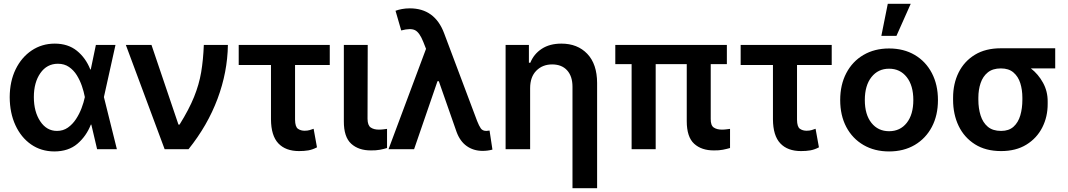

<svg xmlns="http://www.w3.org/2000/svg" viewBox="-20 -781 5592 1005"><path d="M263.7 11.7Q194.8 11.2 142.6 -25.1Q90.3 -61.5 60.8 -125.5Q31.2 -189.5 30.8 -272.5Q31.2 -355.5 62 -418.5Q92.8 -481.4 146.2 -517.1Q199.7 -552.7 266.6 -552.7Q335.9 -552.7 382.3 -515.4Q428.7 -478 452.6 -417.5H455.1L481.9 -545.9H584.5L523.9 -272.9L591.8 0H488.3L458 -128.9H455.6Q431.6 -67.9 384.8 -28.1Q337.9 11.7 263.7 11.7ZM424.3 -272.9 423.8 -274.4Q418.9 -300.8 408.7 -330.8Q398.4 -360.8 382.1 -387.2Q365.7 -413.6 341.3 -430.4Q316.9 -447.3 283.2 -447.3Q225.6 -447.3 191.4 -398.4Q157.2 -349.6 157.2 -272.9Q157.2 -196.3 190.7 -146Q224.1 -95.7 278.3 -95.7Q310.5 -95.7 335.2 -113Q359.9 -130.4 377.7 -157.5Q395.5 -184.6 407 -215.1Q418.5 -245.6 423.8 -271.5Z M841.8 0 638.7 -545.9H772.9L914.1 -128.9H919.9Q969.2 -208 995.6 -273.2Q1022 -338.4 1033 -403.1Q1043.9 -467.8 1046.9 -545.9H1172.9Q1170.9 -403.8 1118.7 -263.9Q1066.4 -124 966.8 0Z M1706.1 -545.9V-440.9H1524.4V-154.3Q1524.9 -117.2 1539.6 -106.9Q1554.2 -96.7 1574.2 -96.7Q1589.4 -96.7 1600.3 -99.9Q1611.3 -103 1621.6 -106.9L1639.2 -9.8Q1615.7 2.4 1594 6.1Q1572.3 9.8 1545.4 9.8Q1475.1 9.8 1437 -30.5Q1398.9 -70.8 1398.4 -156.7V-440.9H1229.5V-545.9Z M1779.8 -545.9H1904.8L1903.8 -158.7Q1904.3 -124.5 1920.7 -113.5Q1937 -102.5 1962.9 -102.5Q1976.1 -102.5 1987.3 -104Q1998.5 -105.5 2005.9 -106.4V-6.3Q1989.7 -1 1968.5 2.9Q1947.3 6.8 1921.9 6.3Q1857.4 6.8 1818.4 -28.6Q1779.3 -64 1779.8 -147Z M2504.9 8.8Q2458 8.3 2423.1 -16.4Q2388.2 -41 2370.1 -89.8L2276.9 -356H2270L2147.5 0H2013.7L2210 -525.4L2195.8 -561.5Q2176.3 -610.8 2152.8 -622.8Q2129.4 -634.8 2080.1 -621.6L2050.3 -724.6Q2064.5 -730 2083.5 -733.6Q2102.5 -737.3 2125 -737.3Q2255.9 -737.3 2304.7 -606.9L2477.5 -147.5Q2487.3 -122.6 2496.6 -109.1Q2505.9 -95.7 2525.9 -95.7Q2536.1 -96.2 2542.5 -97.7L2557.6 2Q2533.7 8.8 2504.9 8.8Z M2754.9 -319.3V0H2626.5V-545.9H2748.5V-452.6H2755.9Q2774.4 -498.5 2815.9 -525.6Q2857.4 -552.7 2918.5 -552.7Q3002.9 -552.7 3054 -499.3Q3105 -445.8 3105.5 -347.2V204.1H2976.6V-327.1Q2976.6 -381.8 2948.5 -412.8Q2920.4 -443.8 2870.1 -443.8Q2819.8 -443.8 2787.4 -411.1Q2754.9 -378.4 2754.9 -319.3Z M3784.7 -545.9V-445.3H3700.2V-158.7Q3699.7 -124.5 3716.1 -113.5Q3732.4 -102.5 3758.8 -102.5Q3771 -102.5 3782.2 -104Q3793.5 -105.5 3801.3 -106.4V-6.3Q3785.2 -1.5 3764.2 2.7Q3743.2 6.8 3717.3 6.3Q3652.3 6.8 3613.5 -28.6Q3574.7 -64 3574.7 -147V-445.3H3412.1V0H3286.1V-445.3H3200.7V-545.9Z M4333.5 -545.9V-440.9H4151.9V-154.3Q4152.3 -117.2 4167 -106.9Q4181.6 -96.7 4201.7 -96.7Q4216.8 -96.7 4227.8 -99.9Q4238.8 -103 4249 -106.9L4266.6 -9.8Q4243.2 2.4 4221.4 6.1Q4199.7 9.8 4172.9 9.8Q4102.5 9.8 4064.5 -30.5Q4026.4 -70.8 4025.9 -156.7V-440.9H3856.9V-545.9Z M4633.8 11.7Q4557.6 11.7 4499.8 -22Q4441.9 -55.7 4409.9 -116.2Q4377.9 -176.8 4377.9 -257.3Q4377.9 -337.4 4409.9 -398.4Q4441.9 -459.5 4499.8 -493.4Q4557.6 -527.3 4633.8 -527.3Q4710.4 -527.3 4768.1 -493.4Q4825.7 -459.5 4857.7 -398.4Q4889.6 -337.4 4889.6 -257.3Q4889.6 -177.2 4857.7 -116.7Q4825.7 -56.2 4768.1 -22.2Q4710.4 11.7 4633.8 11.7ZM4633.8 -94.2Q4691.9 -94.2 4726.3 -137.9Q4760.7 -181.6 4760.7 -257.3Q4760.7 -333.5 4726.1 -377.4Q4691.4 -421.4 4633.8 -421.4Q4576.2 -421.4 4541.5 -377.4Q4506.8 -333.5 4506.8 -257.3Q4506.8 -181.2 4541.5 -137.7Q4576.2 -94.2 4633.8 -94.2ZM4593.3 -593.3 4627 -761.2H4747.1L4672.4 -593.3Z M4968.8 -258.8V-269.5Q4968.8 -343.3 4998 -401.9Q5027.3 -460.4 5083 -494.4Q5138.7 -528.3 5218.8 -528.3H5503.4V-422.9H5376Q5414.6 -393.1 5439.5 -347.9Q5464.4 -302.7 5463.9 -249V-238.3Q5464.4 -170.4 5435.8 -114Q5407.2 -57.6 5352.5 -23.9Q5297.9 9.8 5220.2 9.8Q5139.6 9.8 5083.5 -25.6Q5027.3 -61 4998 -121.6Q4968.8 -182.1 4968.8 -258.8ZM5101.1 -269.5V-258.8Q5101.1 -213.9 5112.8 -176.8Q5124.5 -139.6 5150.4 -117.7Q5176.3 -95.7 5220.2 -95.7Q5260.7 -95.7 5285.2 -117.7Q5309.6 -139.6 5320.6 -176.8Q5331.5 -213.9 5331.5 -258.8V-269.5Q5331.5 -311 5320.6 -345.7Q5309.6 -380.4 5284.9 -401.6Q5260.3 -422.9 5219.2 -422.9H5218.8Q5176.3 -422.9 5150.4 -401.9Q5124.5 -380.9 5112.8 -345.9Q5101.1 -311 5101.1 -269.5Z"/></svg>

Font: Inter Display Semi Bold
Style: Regular
Weight: 600
Designer: Rasmus Andersson
Foundry: rsms
Version: Version 4.000;git-37864ae